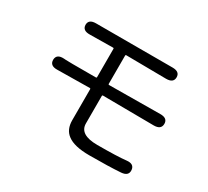

<svg xmlns="http://www.w3.org/2000/svg" viewBox="-142 -939 1283 1183"><g transform="rotate(30 500.0 -347.5)"><path d="M603 15Q495 15 447 -22Q404 -54 404 -120V-341Q404 -346 399 -346L168 -343Q116 -342 116 -384Q117 -426 170 -423L184 -422Q209 -421 234 -421H399Q404 -421 404 -426V-628Q404 -633 399 -633L234 -631Q182 -630 181 -670Q181 -710 233 -710H777Q829 -710 829 -670Q829 -630 777 -630L492 -633Q487 -633 487 -628V-426Q487 -421 492 -421L854 -424Q907 -425 907 -384Q907 -343 855 -343L492 -346Q487 -346 487 -341V-145Q487 -65 614 -65Q757 -65 818 -72Q870 -78 874 -37Q878 5 826 9Q742 15 603 15Z"/></g></svg>

Font: Resource Han Rounded KR
Style: Regular
Weight: 400
Designer: Cyano Hao (round all glyphs); Ryoko NISHIZUKA 西塚涼子 (kana, bopomofo & ideographs); Paul D. Hunt (Latin, Greek & Cyrillic)
Foundry: Cyano Hao
Version: 0.990